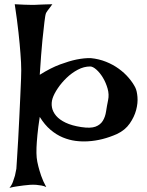

<svg xmlns="http://www.w3.org/2000/svg" viewBox="-20 -743 705 922"><path d="M50.8 -722.7Q103.5 -719.7 126 -719.7H147.5Q156.2 -719.7 168.9 -720.7Q179.7 -721.7 195.3 -721.7Q210.9 -721.7 231.4 -722.7Q223.6 -711.9 217.8 -704.1Q211.9 -696.3 208 -691.4Q204.1 -685.5 201.2 -680.7Q197.3 -671.9 193.4 -637.7Q189.5 -608.4 183.6 -548.8Q177.7 -489.3 170.9 -383.8Q223.6 -417 268.6 -433.6Q313.5 -450.2 346.7 -457Q385.7 -464.8 416 -463.9Q455.1 -460 489.3 -446.3Q523.4 -432.6 550.8 -412.6Q578.1 -392.6 598.1 -369.1Q618.2 -345.7 629.9 -322.3Q637.7 -306.6 640.1 -277.3Q642.6 -248 633.8 -214.8Q625 -181.6 603 -149.9Q581.1 -118.2 542 -99.6Q471.7 -68.4 403.3 -64.5Q374 -62.5 343.3 -66.4Q312.5 -70.3 281.7 -83Q251 -95.7 222.7 -119.6Q194.3 -143.6 170.9 -181.6Q163.1 -131.8 159.7 -95.2Q156.2 -58.6 155.3 -34.2Q154.3 -5.9 156.2 13.7Q158.2 33.2 164.1 55.7Q168.9 75.2 177.7 101.1Q186.5 127 202.1 155.3Q192.4 150.4 179.2 147.9Q166 145.5 153.3 144.5Q138.7 143.6 124 144.5Q110.4 145.5 93.8 147.5Q80.1 149.4 62 151.9Q43.9 154.3 25.4 159.2Q36.1 146.5 42 130.4Q47.9 114.3 51.8 100.6Q55.7 84 58.6 67.4Q59.6 52.7 62 14.2Q64.5 -24.4 67.4 -74.7Q70.3 -125 72.8 -180.2Q75.2 -235.4 77.6 -283.2Q80.1 -331.1 81.1 -364.7Q82 -398.4 82 -405.3Q82 -440.4 78.1 -487.3Q75.2 -528.3 68.8 -586.9Q62.5 -645.5 50.8 -722.7ZM232.4 -270.5Q225.6 -249 229.5 -227.5Q233.4 -206.1 249.5 -187Q265.6 -168 295.4 -153.8Q325.2 -139.6 370.1 -132.8Q415 -126 438.5 -134.8Q461.9 -143.6 473.6 -162.6Q485.4 -181.6 489.3 -207.5Q493.2 -233.4 499 -261.7Q504.9 -289.1 496.6 -317.9Q488.3 -346.7 474.1 -370.1Q460 -393.6 442.9 -408.7Q425.8 -423.8 413.1 -423.8Q382.8 -423.8 353.5 -408.2Q324.2 -392.6 299.8 -369.1Q275.4 -345.7 257.3 -318.8Q239.3 -292 232.4 -270.5Z"/></svg>

Font: Irish Grover
Style: Regular
Weight: 400
Designer: Squid
Foundry: Font Diner, Inc DBA Sideshow
Version: Version 1.000